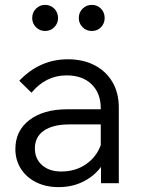

<svg xmlns="http://www.w3.org/2000/svg" viewBox="-20 -751 583 787"><path d="M220 16Q168 16 128 -4Q88 -24 65.5 -59.5Q43 -95 43 -140Q43 -215 100.5 -259Q158 -303 255 -303H393V-307Q393 -369 355.5 -405.5Q318 -442 253 -442Q168 -442 109 -371L59 -420Q143 -508 258 -508Q321 -508 368 -483.5Q415 -459 441 -414.5Q467 -370 467 -310V0H394V-67Q366 -29 321 -6.5Q276 16 220 16ZM231 -48Q289 -48 332 -77.5Q375 -107 393 -156V-241H264Q197 -241 160 -215.5Q123 -190 123 -143Q123 -100 152.5 -74Q182 -48 231 -48ZM356 -624Q334 -624 318.5 -639.5Q303 -655 303 -677Q303 -700 318.5 -715.5Q334 -731 356 -731Q379 -731 394 -715.5Q409 -700 409 -677Q409 -655 394 -639.5Q379 -624 356 -624ZM165 -624Q143 -624 127.5 -639.5Q112 -655 112 -677Q112 -700 127.5 -715.5Q143 -731 165 -731Q187 -731 202.5 -715.5Q218 -700 218 -677Q218 -655 202.5 -639.5Q187 -624 165 -624Z"/></svg>

Font: Wix Madefor Text
Style: Regular
Weight: 400
Designer: Dalton Maag Ltd
Foundry: Dalton Maag Ltd
Version: Version 3.100